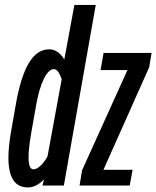

<svg xmlns="http://www.w3.org/2000/svg" viewBox="-20 -774 652 800"><path d="M157 -1 163.5 -26.5Q130.5 7 96 7Q15 7 15 -117.5Q15 -162.5 26.5 -228.5L45 -333.5Q65.5 -453 99.8 -510.8Q134 -568.5 185 -568.5Q221.5 -568.5 248 -526.5L290 -753.5H379L246 -1ZM204.5 -486Q183 -486 162.8 -445.5Q142.5 -405 130 -332.5L109.5 -216.5Q99 -154.5 99 -119Q99 -68.5 119 -68.5Q132.5 -68.5 148.2 -82.8Q164 -97 178 -122.5L237 -443.5Q229.5 -466 221.5 -476Q213.5 -486 204.5 -486ZM399 -482 411.5 -553.5H611.5L601.5 -493.5L411 -66.5H532.5L520.5 -1H311.5L322 -64.5L511 -482Z"/></svg>

Font: JuliaMono Medium
Style: Italic
Weight: 500
Italic angle: -9°
Monospace: yes
Designer: cormullion
Foundry: corm
Version: Version 0.054; ttfautohint (v1.8.4)